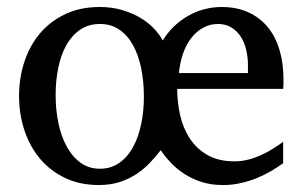

<svg xmlns="http://www.w3.org/2000/svg" viewBox="-20 -514 860 546"><path d="M786.1 -289.1V-275.9Q786.1 -268.1 785.2 -261.2H483.9Q483.9 -223.6 492.2 -186.8Q500.5 -149.9 519.5 -120.6Q538.6 -91.3 569.8 -73.2Q601.1 -55.2 647 -55.2Q667.5 -55.2 686.8 -60.3Q706.1 -65.4 723.6 -73.5Q741.2 -81.5 756.6 -91.3Q772 -101.1 785.2 -110.8V-49.8Q769.5 -38.6 751 -27.6Q732.4 -16.6 710.9 -7.8Q689.5 1 665 6.6Q640.6 12.2 613.8 12.2Q580.1 12.2 553 3.4Q525.9 -5.4 504.2 -19.5Q482.4 -33.7 465.8 -51.3Q449.2 -68.8 437 -86.9Q422.9 -68.4 406 -50.8Q389.2 -33.2 367.9 -19Q346.7 -4.9 320.3 3.7Q293.9 12.2 261.2 12.2Q207 12.2 164.8 -8.1Q122.6 -28.3 93.5 -63Q64.5 -97.7 49.3 -143.8Q34.2 -189.9 34.2 -241.2Q34.2 -293 49.6 -339.1Q64.9 -385.3 94.2 -419.7Q123.5 -454.1 166.3 -474.1Q209 -494.1 263.2 -494.1Q297.9 -494.1 326.9 -485.6Q356 -477.1 378.7 -463.6Q401.4 -450.2 417.5 -433.1Q433.6 -416 442.9 -398.9Q456.1 -420.9 474.4 -438.5Q492.7 -456.1 514.2 -468.5Q535.6 -481 560.1 -487.5Q584.5 -494.1 609.9 -494.1Q653.3 -494.1 686.3 -479Q719.2 -463.9 741.5 -436.8Q763.7 -409.7 774.9 -371.8Q786.1 -334 786.1 -289.1ZM389.2 -238.8Q389.2 -281.7 381.6 -319.3Q374 -356.9 358.6 -385Q343.3 -413.1 319.8 -429.4Q296.4 -445.8 264.2 -445.8Q231.4 -445.8 207.5 -429.2Q183.6 -412.6 168.2 -384.8Q152.8 -356.9 145.5 -320.3Q138.2 -283.7 138.2 -244.1Q138.2 -202.1 146 -164.3Q153.8 -126.5 169.7 -97.4Q185.5 -68.4 209 -51.3Q232.4 -34.2 264.2 -34.2Q295.9 -34.2 319.6 -51Q343.3 -67.9 358.6 -96.2Q374 -124.5 381.6 -161.6Q389.2 -198.7 389.2 -238.8ZM685.1 -328.1Q685.1 -352.5 679.7 -374Q674.3 -395.5 663.6 -411.4Q652.8 -427.2 637 -436.5Q621.1 -445.8 600.1 -445.8Q576.2 -445.8 556.9 -434.8Q537.6 -423.8 523.2 -405Q508.8 -386.2 500.2 -360.8Q491.7 -335.4 488.8 -306.2H685.1Z"/></svg>

Font: Charis SIL Eur
Style: Regular
Weight: 400
Foundry: SIL International
Version: Version 5.000